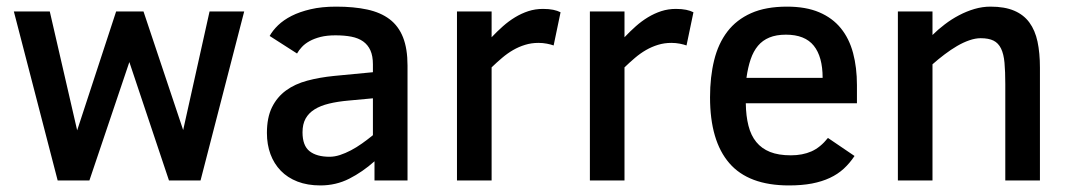

<svg xmlns="http://www.w3.org/2000/svg" viewBox="-20 -547 3246 582"><path d="M587.9 0H492.2L372.1 -358.9L251 0H154.8L22 -512.2H130.9L213.9 -151.9L332 -512.2H415L535.2 -152.8L615.2 -512.2H720.2Z M1115.2 0V-58.1Q1079.1 -25.9 1038.8 -5.4Q998.5 15.1 951.2 15.1Q912.1 15.1 881.8 3.4Q851.6 -8.3 831.1 -29.5Q810.5 -50.8 799.8 -79.8Q789.1 -108.9 789.1 -144Q789.1 -190.4 804.4 -221.7Q819.8 -252.9 846.9 -272.7Q874 -292.5 911.4 -302.5Q948.7 -312.5 993.2 -316.9L1110.4 -328.1V-352.1Q1110.4 -377.4 1102.8 -394.3Q1095.2 -411.1 1080.8 -421.4Q1066.4 -431.6 1045.2 -435.8Q1023.9 -439.9 997.1 -439.9Q971.2 -439.9 951.9 -435.1Q932.6 -430.2 918.5 -422.4Q904.3 -414.6 895 -404.5Q885.7 -394.5 880.4 -384.8L797.4 -438Q806.6 -454.6 823 -470.5Q839.4 -486.3 863.8 -498.8Q888.2 -511.2 921.6 -519Q955.1 -526.9 999 -526.9Q1052.7 -526.9 1093.3 -518.1Q1133.8 -509.3 1160.9 -488.8Q1188 -468.3 1201.7 -433.8Q1215.3 -399.4 1215.3 -348.1V0ZM1110.4 -249 1037.1 -242.2Q1003.4 -239.3 977.3 -232.9Q951.2 -226.6 933.3 -215.3Q915.5 -204.1 906.2 -187.3Q897 -170.4 897 -146Q897 -105.5 918.5 -88.6Q939.9 -71.8 979 -71.8Q994.1 -71.8 1010.5 -77.1Q1026.9 -82.5 1043.7 -91.3Q1060.5 -100.1 1077.4 -112.1Q1094.2 -124 1110.4 -137.2Z M1658.2 -409.2Q1650.4 -412.1 1637.9 -414.6Q1625.5 -417 1612.3 -417Q1590.8 -417 1571.8 -411.1Q1552.7 -405.3 1535.4 -395.3Q1518.1 -385.3 1502 -371.6Q1485.8 -357.9 1470.2 -342.8V0H1365.2V-512.2H1470.2V-434.1Q1486.8 -451.7 1504.4 -467.3Q1522 -482.9 1541.3 -494.6Q1560.5 -506.3 1581.5 -513.2Q1602.5 -520 1626 -520Q1644 -520 1657 -517.3Q1669.9 -514.6 1679.2 -509.8Z M2061 -409.2Q2053.2 -412.1 2040.8 -414.6Q2028.3 -417 2015.1 -417Q1993.7 -417 1974.6 -411.1Q1955.6 -405.3 1938.2 -395.3Q1920.9 -385.3 1904.8 -371.6Q1888.7 -357.9 1873 -342.8V0H1768.1V-512.2H1873V-434.1Q1889.6 -451.7 1907.2 -467.3Q1924.8 -482.9 1944.1 -494.6Q1963.4 -506.3 1984.4 -513.2Q2005.4 -520 2028.8 -520Q2046.9 -520 2059.8 -517.3Q2072.8 -514.6 2082 -509.8Z M2240.7 -233.9Q2241.2 -195.3 2248.8 -165.8Q2256.3 -136.2 2272.5 -116.5Q2288.6 -96.7 2314.2 -86.4Q2339.8 -76.2 2377.4 -76.2Q2412.6 -76.2 2439.7 -88.1Q2466.8 -100.1 2489.7 -128.9L2570.3 -74.2Q2555.7 -52.2 2537.6 -35.6Q2519.5 -19 2495.6 -7.8Q2471.7 3.4 2441.2 9.3Q2410.6 15.1 2371.6 15.1Q2249 15.1 2190.7 -52.5Q2132.3 -120.1 2132.3 -252Q2132.3 -314 2144.8 -364.5Q2157.2 -415 2184.8 -451.2Q2212.4 -487.3 2256.8 -507.1Q2301.3 -526.9 2365.7 -526.9Q2422.9 -526.9 2463.1 -509.8Q2503.4 -492.7 2528.8 -461.4Q2554.2 -430.2 2565.9 -386.2Q2577.6 -342.3 2577.6 -289.1V-233.9ZM2473.6 -311Q2473.6 -375 2446.8 -408.4Q2419.9 -441.9 2362.3 -441.9Q2333 -441.9 2312.3 -433.3Q2291.5 -424.8 2277.6 -408.2Q2263.7 -391.6 2255.4 -367.2Q2247.1 -342.8 2242.7 -311Z M3027.3 0V-292Q3027.3 -330.1 3024.9 -356.7Q3022.5 -383.3 3014.4 -399.9Q3006.3 -416.5 2991.7 -423.8Q2977.1 -431.2 2952.6 -431.2Q2936.5 -431.2 2918.2 -424.8Q2899.9 -418.5 2881.1 -407.5Q2862.3 -396.5 2843.3 -382.1Q2824.2 -367.7 2806.6 -352.1V0H2701.7V-512.2H2806.6V-440.9Q2823.2 -457.5 2843.8 -473.1Q2864.3 -488.8 2887 -500.7Q2909.7 -512.7 2933.8 -519.8Q2958 -526.9 2982.4 -526.9Q3025.4 -526.9 3054.2 -514.6Q3083 -502.4 3100.3 -478.8Q3117.7 -455.1 3125 -420.7Q3132.3 -386.2 3132.3 -341.8V0Z"/></svg>

Font: Lorenzo Sans Medium
Style: Regular
Weight: 500
Foundry: Intel Corporation
Version: Version 1.00; ttfautohint (v1.5)